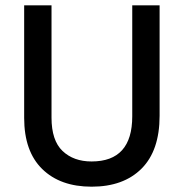

<svg xmlns="http://www.w3.org/2000/svg" viewBox="-20 -694 692 723"><path d="M581 -258Q581 -127 513 -59Q445 9 325 9Q207 9 139 -57.5Q71 -124 71 -250V-674H174V-251Q174 -165 215.5 -125.5Q257 -86 325 -86Q478 -86 478 -256V-674H581Z"/></svg>

Font: Hind Vadodara Medium
Style: Regular
Weight: 500
Designer: Hitesh Malaviya
Foundry: Indian Type Foundry
Version: Version 1.001;PS 1.0;hotconv 1.0.86;makeotf.lib2.5.63406; tt